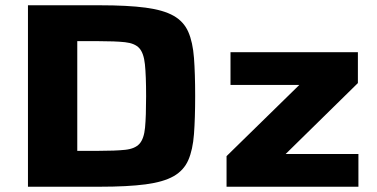

<svg xmlns="http://www.w3.org/2000/svg" viewBox="-20 -708 1431 728"><path d="M86 0V-688H358Q464 -688 532 -679Q600 -670 638.5 -648Q677 -626 694 -587Q711 -548 715.5 -488.5Q720 -429 720 -344Q720 -259 715.5 -199.5Q711 -140 694 -101Q677 -62 638.5 -40Q600 -18 532 -9Q464 0 358 0ZM273 -136H351Q418 -136 455 -140Q492 -144 509 -163Q526 -182 530 -224.5Q534 -267 534 -343Q534 -421 529.5 -464Q525 -507 508 -525.5Q491 -544 454 -548Q417 -552 351 -552H273ZM839 0V-116L1115 -386H854V-510H1337V-393L1063 -124H1339V0Z"/></svg>

Font: Saira Expanded
Style: Bold
Weight: 700
Width: 7
Designer: Hector Gatti with collaboration of the Omnibus-Type team
Foundry: Omnibus-Type
Version: Version 1.100; ttfautohint (v1.8.3)